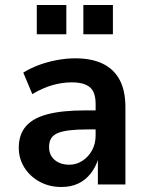

<svg xmlns="http://www.w3.org/2000/svg" viewBox="-20 -737 591 767"><path d="M225 10Q177 10 138.5 -11Q100 -32 77.5 -67.5Q55 -103 55 -147Q55 -199 83 -232Q111 -265 169.5 -280.5Q228 -296 320 -296H377V-220H330Q288 -220 258.5 -216.5Q229 -213 211 -205.5Q193 -198 184.5 -184.5Q176 -171 176 -150Q176 -117 198.5 -98Q221 -79 257 -79Q285 -79 309 -94.5Q333 -110 347.5 -136Q362 -162 362 -196V-322Q362 -369 339 -388.5Q316 -408 266 -408Q229 -408 190 -397Q151 -386 109 -361L73 -447Q102 -465 136 -477.5Q170 -490 207.5 -497Q245 -504 281 -504Q346 -504 390.5 -482.5Q435 -461 458 -418Q481 -375 481 -308V0H371V-103H373Q362 -69 342 -43.5Q322 -18 293 -4Q264 10 225 10ZM313 -600V-717H431V-600ZM127 -600V-717H245V-600Z"/></svg>

Font: Nunito Sans 10pt SemiCondensed
Style: Bold
Weight: 700
Width: 4
Designer: Vernon Adams
Foundry: Vernon Adams
Version: Version 3.101;gftools[0.9.27]